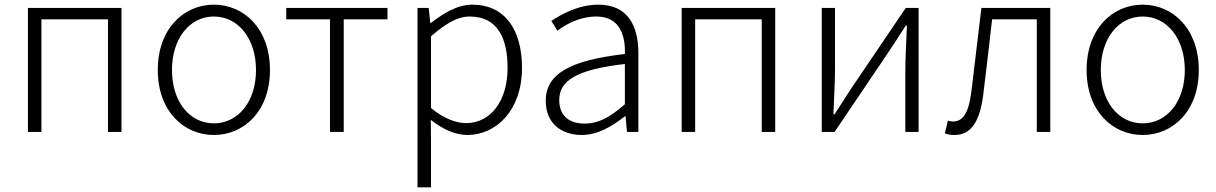

<svg xmlns="http://www.w3.org/2000/svg" viewBox="-20 -567 5227 825"><path d="M100 0H158V-484H444V0H502V-533H100Z M899 13C1028 13 1140 -89 1140 -266C1140 -444 1028 -547 899 -547C770 -547 658 -444 658 -266C658 -89 770 13 899 13ZM899 -37C795 -37 719 -130 719 -266C719 -402 795 -496 899 -496C1003 -496 1080 -402 1080 -266C1080 -130 1003 -37 899 -37Z M1398 0H1457V-484H1645V-533H1210V-484H1398Z M1774 238H1832V46L1831 -52C1886 -9 1939 13 1988 13C2113 13 2223 -94 2223 -275C2223 -439 2150 -547 2009 -547C1944 -547 1883 -508 1831 -468H1829L1822 -533H1774ZM1983 -38C1944 -38 1889 -55 1832 -103V-411C1896 -467 1947 -496 1998 -496C2118 -496 2161 -403 2161 -275C2161 -132 2087 -38 1983 -38Z M2480 13C2548 13 2610 -24 2666 -68H2668L2674 0H2723V-338C2723 -456 2678 -547 2551 -547C2464 -547 2390 -504 2349 -477L2375 -435C2412 -463 2471 -496 2543 -496C2643 -496 2668 -414 2665 -335C2430 -308 2325 -250 2325 -134C2325 -35 2394 13 2480 13ZM2492 -36C2432 -36 2383 -64 2383 -137C2383 -219 2454 -268 2665 -292V-119C2601 -63 2552 -36 2492 -36Z M2909 0H2967V-484H3253V0H3311V-533H2909Z M3511 0H3566L3797 -342C3818 -374 3851 -424 3872 -457H3877C3874 -385 3870 -316 3870 -256V0H3927V-533H3872L3641 -192L3566 -76H3561C3564 -148 3568 -219 3568 -276V-533H3511Z M4082 13C4150 13 4190 -41 4205 -161C4218 -269 4231 -376 4243 -484H4435V0H4493V-533H4197C4182 -412 4169 -295 4154 -174C4143 -85 4119 -45 4076 -45C4067 -45 4059 -46 4053 -49L4040 6C4053 11 4063 13 4082 13Z M4890 13C5019 13 5131 -89 5131 -266C5131 -444 5019 -547 4890 -547C4761 -547 4649 -444 4649 -266C4649 -89 4761 13 4890 13ZM4890 -37C4786 -37 4710 -130 4710 -266C4710 -402 4786 -496 4890 -496C4994 -496 5071 -402 5071 -266C5071 -130 4994 -37 4890 -37Z"/></svg>

Font: Spoqa Han Sans Neo Light
Style: Regular
Weight: 300
Designer: [Spoqa Han Sans Neo] Dong-huui Kim ___ Younghwa Kang ___ Yujin Lee ___ [Noto Sans] Ryoko NISHIZUKA ____ (kana & ideograp
Foundry: Spoqa (http://www.spoqa-han-sans.com)
Version: Version 1.100;hotconv 1.0.109;makeotfexe 2.5.65596